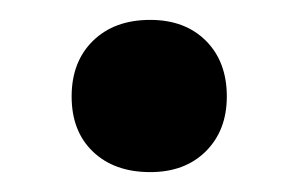

<svg xmlns="http://www.w3.org/2000/svg" viewBox="-20 -326 300 193"><path d="M131 -153Q95 -153 73.5 -173.5Q52 -194 52 -229Q52 -264 73.5 -285Q95 -306 131 -306Q166 -306 187 -285Q208 -264 208 -229Q208 -195 187 -174Q166 -153 131 -153Z"/></svg>

Font: EauTest
Style: Bold
Weight: 700
Designer: Christian Thalmann (Catharsis Fonts)
Version: Version 0.001;PS 000.001;hotconv 1.0.88;makeotf.lib2.5.64775